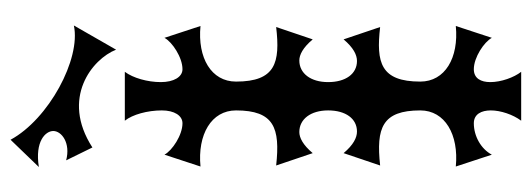

<svg xmlns="http://www.w3.org/2000/svg" viewBox="-350 -658 1032 373"><g transform="rotate(-90 166.5 -471.0)"><path d="M304 -844C239 -830 122 -893 82 -967L29 -912C79 -920 99 -899 99 -884C99 -868 76 -850 42 -859L67 -808C163 -870 239 -808 257 -762ZM214 25C203 11 194 -14 194 -35C194 -53 201 -67 219 -67C242 -67 272 -47 280 -32L303 -102C241 -96 195 -123 195 -171C195 -248 232 -257 301 -249L277 -320C261 -301 247 -294 235 -294C210 -294 194 -316 194 -350C194 -384 211 -406 236 -406C247 -406 261 -399 277 -380L301 -451C232 -443 195 -452 195 -529C195 -577 241 -604 303 -598L280 -668C272 -653 242 -633 219 -633C204 -633 194 -650 194 -675C194 -701 202 -729 214 -745H119C131 -730 139 -701 139 -673C139 -649 129 -633 114 -633C91 -633 61 -653 53 -668L30 -598C92 -604 139 -577 139 -529C139 -455 105 -443 32 -451L56 -380C72 -399 86 -406 97 -406C122 -406 139 -384 139 -350C139 -316 123 -294 98 -294C86 -294 72 -301 56 -320L32 -249C105 -257 139 -245 139 -171C139 -123 92 -96 30 -102L53 -32C64 -53 89 -67 114 -67C132 -67 139 -52 139 -34C139 -15 131 9 119 25Z"/></g></svg>

Font: Malebolge Adversarial
Style: Regular
Weight: 400
Designer: Ariel Martín Pérez
Foundry: Tunera Type Foundry
Version: Version 0.007;hotconv 1.0.109;makeotfexe 2.5.65596